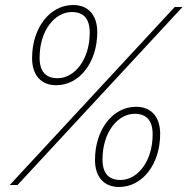

<svg xmlns="http://www.w3.org/2000/svg" viewBox="-20 -738 748 766"><path d="M204 -398C298 -398 368 -490 368 -610C368 -678 332 -718 272 -718C178 -718 108 -626 108 -506C108 -438 144 -398 204 -398ZM19 0H50L708 -710H677ZM210 -426C163 -426 138 -452 138 -508C138 -618 200 -690 266 -690C313 -690 338 -664 338 -608C338 -498 276 -426 210 -426ZM455 8C549 8 619 -84 619 -204C619 -272 583 -312 523 -312C429 -312 359 -220 359 -100C359 -32 395 8 455 8ZM461 -20C414 -20 389 -46 389 -102C389 -212 451 -284 517 -284C564 -284 589 -258 589 -202C589 -92 527 -20 461 -20Z"/></svg>

Font: Geist Thin
Style: Italic
Weight: 100
Italic angle: -12°
Designer: Basement.studio, Andrés Briganti, Mateo Zaragoza
Foundry: Basement.studio, Vercel, Andrés Briganti, Guido Ferreyra, Mateo Zaragoza
Version: Version 1.500